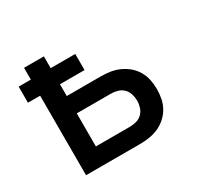

<svg xmlns="http://www.w3.org/2000/svg" viewBox="-117 -662 834 805"><g transform="rotate(-30 300.0 -260.0)"><path d="M85 0V-385H26V-463H85V-520H181V-463H300V-385H181V-328H346Q369 -328 391.5 -324.5Q414 -321 435 -311.5Q456 -302 473.5 -287Q491 -272 502.5 -252Q514 -232 518.5 -209.5Q523 -187 523 -164Q523 -141 518.5 -118.5Q514 -96 502.5 -76Q491 -56 473.5 -40.5Q456 -25 435 -16Q414 -7 391.5 -3.5Q369 0 346 0ZM346 -84Q362 -84 378 -88.5Q394 -93 405.5 -104.5Q417 -116 422 -132Q427 -148 427 -164Q427 -180 422 -196Q417 -212 405.5 -223.5Q394 -235 378 -239.5Q362 -244 346 -244H181V-84Z"/></g></svg>

Font: Iosevka Aile Medium
Style: Regular
Weight: 500
Designer: Belleve Invis
Foundry: Belleve Invis
Version: Version 27.3.5; ttfautohint (v1.8.4)